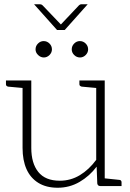

<svg xmlns="http://www.w3.org/2000/svg" viewBox="-20 -874 609 902"><path d="M251 8Q197 8 160 -15Q123 -38 104.5 -79.5Q86 -121 86 -179V-496H127V-179Q127 -107 160 -66Q193 -25 261 -25Q312 -25 355 -51Q398 -77 432 -123V-496H472V0H451Q439 0 437 -12L434 -91Q401 -47 354 -19.5Q307 8 251 8ZM459 0 464 -37 540 -29Q545 -29 548 -26Q551 -23 551 -18V0ZM99 -496 94 -460 18 -467Q14 -468 11 -470.5Q8 -473 8 -478V-496ZM445 -496 440 -460 364 -467Q360 -468 356.5 -470.5Q353 -473 353 -478V-496ZM224 -642Q224 -627 212.5 -615.5Q201 -604 186 -604Q171 -604 159 -615.5Q147 -627 147 -642Q147 -658 158.5 -669.5Q170 -681 185 -681Q201 -681 212.5 -669.5Q224 -658 224 -642ZM394 -642Q394 -627 382.5 -615.5Q371 -604 356 -604Q340 -604 328.5 -615.5Q317 -627 317 -642Q317 -658 328.5 -669.5Q340 -681 355 -681Q371 -681 382.5 -669.5Q394 -658 394 -642ZM392 -854 284 -733H248L140 -854H168Q175 -854 180 -849L266 -759L351 -849Q353 -851 356 -852.5Q359 -854 363 -854Z"/></svg>

Font: Aleo ExtraLight
Style: Regular
Weight: 250
Designer: Alessio Laiso
Foundry: Alessio Laiso
Version: Version 2.001;gftools[0.9.29]